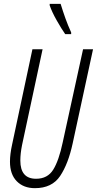

<svg xmlns="http://www.w3.org/2000/svg" viewBox="-20 -971 505 1001"><path d="M351 -793V-802Q334 -839 321 -875.5Q308 -912 296 -951H239V-943Q251 -908 276 -864Q301 -820 320 -793ZM359 -224 465 -714H413L307 -229Q287 -134 257.5 -86.5Q228 -39 168 -39Q86 -39 86 -134Q86 -170 95 -215L202 -714H149L43 -217Q32 -167 32 -128Q32 -62 67.5 -26Q103 10 162 10Q251 10 293.5 -53.5Q336 -117 359 -224Z"/></svg>

Font: Noto Sans Display Condensed Light
Style: Italic
Weight: 300
Width: 3
Designer: Monotype Design team
Foundry: Monotype Imaging Inc.
Version: 1.000